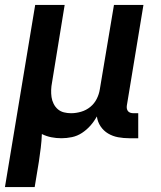

<svg xmlns="http://www.w3.org/2000/svg" viewBox="-29 -550 649 775"><path d="M-9 205 113 -530H232L181 -217Q178 -202 177.5 -187Q177 -172 179 -158Q181 -144 187.5 -131Q194 -118 204.5 -109Q215 -100 229 -96.5Q243 -93 258 -93Q278 -93 298.5 -99Q319 -105 335.5 -118.5Q352 -132 361.5 -151Q371 -170 374 -190L431 -530H550L483 -124Q482 -118 483 -112Q484 -106 487.5 -101.5Q491 -97 497 -95Q503 -93 510 -93H529V8H493Q470 8 448 4Q426 0 407.5 -11Q389 -22 377 -40Q365 -58 362 -80Q351 -60 336 -43Q321 -26 302 -13.5Q283 -1 261.5 3.5Q240 8 219 8Q198 8 178 4Q158 0 140 -9Q139 19 135.5 47Q132 75 128 102L111 205Z"/></svg>

Font: Iosevka Curly Extended
Style: Bold Italic
Weight: 700
Width: 7
Italic angle: -9°
Monospace: yes
Designer: Belleve Invis
Foundry: Belleve Invis
Version: Version 11.1.0; ttfautohint (v1.8.3)